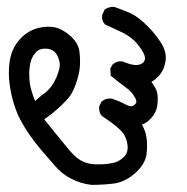

<svg xmlns="http://www.w3.org/2000/svg" viewBox="-20 -429 540 553"><path d="M243.2 103.5Q227.5 101.6 213.1 97.2Q198.7 92.8 185.5 85.9Q158.2 72.3 137.7 47.9Q117.7 24.4 99.1 3.4Q80.6 -18.1 62.7 -44.2Q44.9 -70.3 31.7 -98.1Q17.6 -130.9 10.7 -167.5Q3.9 -203.6 5.9 -234.4Q6.8 -249.5 9.8 -262.5Q12.7 -275.4 17.3 -285.6Q22 -295.9 28.6 -305.2Q35.2 -314.5 43.9 -322.8Q61.5 -339.4 83.3 -346.4Q105 -353.5 128.9 -351.6Q141.6 -350.6 154.1 -344.7Q166.5 -338.9 179.7 -328.1Q192.4 -317.9 200 -305.4Q207.5 -293 209 -278.8Q211.9 -252.9 209.5 -231.4Q208 -220.2 205.3 -209.5Q202.6 -198.7 198.7 -188Q190.9 -166 182.1 -153.3Q172.9 -140.1 149.4 -118.7Q128.4 -99.6 107.4 -85.4Q162.6 -16.6 182.1 6.3Q201.7 29.3 220.7 37.1Q239.3 44.9 262.2 44.4Q268.1 44.4 273.7 44.2Q279.3 43.9 284.4 43.5Q289.6 43 294.4 42.2Q299.3 41.5 304.2 40.5Q313 39.1 320.8 34.9Q328.6 30.8 336.4 23.4Q350.1 10.3 347.2 -11.7Q344.2 -35.6 329.6 -51.3Q314.5 -67.9 273.9 -94.7L273.4 -95.2L272.9 -95.7Q268.6 -100.6 266.8 -107.2Q265.1 -113.8 265.6 -121.6V-122.6L266.1 -123.5L272 -135.3L272.9 -136.7L273.9 -137.7Q287.6 -147.9 304.2 -144.5L304.7 -144Q312.5 -141.6 320.6 -138.2Q328.6 -134.8 336.4 -130.9Q350.1 -123 357.4 -123Q358.4 -123 359.6 -123.3Q360.8 -123.5 362.1 -124Q363.3 -124.5 364.7 -125.2Q366.2 -126 367.4 -127.2Q368.7 -128.4 370.1 -129.9Q372.1 -131.8 372.6 -134Q373 -136.2 372.1 -140.1Q371.1 -144 368.2 -148.9Q359.9 -165 340.3 -178.7Q319.8 -193.8 300.8 -209.5L298.8 -210.9V-213.4L297.9 -229V-231L298.3 -232.4L304.2 -243.2L305.2 -244.1L306.2 -244.6Q317.9 -254.4 333 -252H333.5L334.5 -251.5Q356 -242.2 370.6 -241.7Q384.3 -241.2 393.1 -249.5Q400.4 -257.3 396 -270Q390.1 -285.2 374.5 -303.7Q358.4 -322.3 335 -334Q310.1 -346.2 283.7 -357.9L282.7 -358.4L281.7 -359.4Q272 -370.1 274.4 -385.7V-386.2L274.9 -387.2L280.8 -399.9L281.2 -401.4L282.7 -402.3Q294.4 -410.2 309.1 -409.2H309.6L310.5 -408.7Q333 -400.9 355.5 -391.1Q367.2 -385.7 379.4 -376.5Q391.6 -367.2 405.3 -353.5Q411.6 -347.2 417.5 -340.6Q423.3 -334 428.2 -327.6Q433.1 -321.3 437.5 -315.2Q441.9 -309.1 445.3 -303.2Q452.6 -291 455.6 -278.8Q458.5 -266.6 457 -253.9Q453.6 -230 440.4 -213.9Q430.2 -201.2 416 -192.9Q430.7 -174.3 433.1 -160.2Q435.5 -144.5 433.1 -125Q430.2 -105 414.6 -87.9Q402.3 -74.7 389.2 -70.3Q394 -60.5 397.2 -51.8Q400.4 -43 401.9 -33.2Q405.3 -10.7 401.9 16.1Q397.9 43.9 369.1 69.8Q340.3 95.2 308.1 99.6Q276.9 103.5 244.1 103.5H243.7ZM102.5 -156.2Q115.2 -164.6 125 -176.8Q129.9 -182.6 133.8 -189.2Q137.7 -195.8 141.1 -203.1Q142.6 -206.1 143.8 -209Q145 -211.9 146 -215.1Q147 -218.3 147.9 -221.2Q148.9 -224.1 149.9 -227.3Q150.9 -230.5 151.4 -233.9Q154.8 -248.5 145.5 -268.1Q136.7 -286.6 115.7 -288.6Q104.5 -289.6 96.4 -286.9Q88.4 -284.2 82.5 -277.3Q76.2 -270 72.3 -262Q68.4 -253.9 66.9 -245.1Q63.5 -226.1 64.5 -206.1Q64.9 -195.8 66.4 -186.3Q67.9 -176.8 70.8 -167.5Q74.7 -153.3 81.1 -138.2L101.6 -155.8L102.1 -156.2Z"/></svg>

Font: NaikaiFont
Style: SemiBold
Weight: 600
Version: Version 1.89